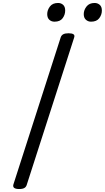

<svg xmlns="http://www.w3.org/2000/svg" viewBox="-20 -1259 706 1293"><path d="M109 14Q87 14 76.5 7Q66 0 70 -16L389 -1008Q394 -1022 406.5 -1028.5Q419 -1035 442 -1035Q465 -1035 475 -1028Q485 -1021 479 -1005L160 -14Q156 0 144 7Q132 14 109 14ZM347 -1113Q326 -1113 312 -1126Q298 -1139 298 -1164Q298 -1191 316 -1215Q334 -1239 371 -1239Q391 -1239 405 -1226.5Q419 -1214 419 -1188Q419 -1160 402 -1136.5Q385 -1113 347 -1113ZM593 -1113Q573 -1113 558.5 -1126Q544 -1139 544 -1164Q544 -1191 562.5 -1215Q581 -1239 617 -1239Q637 -1239 651.5 -1226.5Q666 -1214 666 -1188Q666 -1160 648.5 -1136.5Q631 -1113 593 -1113Z"/></svg>

Font: Playwrite CO
Style: Regular
Weight: 400
Designer: Veronika Burian, José Scaglione
Foundry: TypeTogether
Version: Version 1.000